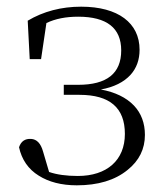

<svg xmlns="http://www.w3.org/2000/svg" viewBox="-20 -541 494 575"><path d="M210 14C273 14 324 -1 362 -32C397 -60 414 -95 414 -137C414 -172 403 -202 381 -225C358 -249 325 -265 282 -273C321 -280 351 -295 371 -317C389 -337 398 -362 398 -392C398 -472 334 -521 223 -521C164 -521 110 -507 63 -479L69 -364H103L119 -472C146 -485 178 -491 214 -491C300 -491 343 -457 343 -390C343 -321 300 -287 214 -287H171V-257H218C309 -257 354 -218 354 -140C354 -61 300 -14 213 -14C179 -14 150 -18 127 -26L109 -87C102 -112 90 -124 73 -125C55 -126 43 -118 37 -100C45 -63 65 -34 96 -15C126 4 164 14 210 14Z"/></svg>

Font: AllPunType ExtraLight
Style: Regular
Weight: 280
Version: 1.0